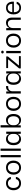

<svg xmlns="http://www.w3.org/2000/svg" viewBox="3052 -3822 778 6923"><g transform="rotate(-90 3441.5 -360.0)"><path d="M296 9Q239 9 192.5 -10.5Q146 -30 113 -65.5Q80 -101 62 -150.5Q44 -200 44 -262Q44 -323 62 -372.5Q80 -422 114 -458Q148 -494 195 -513.5Q242 -533 299 -533Q360 -533 408 -511Q456 -489 486 -449Q516 -409 522 -356H443Q435 -392 414 -416Q393 -440 363 -452Q333 -464 297 -464Q256 -464 224.5 -449.5Q193 -435 171 -408Q149 -381 137.5 -344Q126 -307 126 -261Q126 -198 147.5 -153Q169 -108 207 -84Q245 -60 296 -60Q337 -60 368 -75Q399 -90 419.5 -115.5Q440 -141 446 -177H525Q519 -121 488 -79Q457 -37 407.5 -14Q358 9 296 9Z M860 9Q803 9 756.5 -10Q710 -29 676.5 -65Q643 -101 624.5 -150.5Q606 -200 606 -261Q606 -342 637 -403Q668 -464 725.5 -498.5Q783 -533 860 -533Q917 -533 963.5 -514.5Q1010 -496 1043 -460Q1076 -424 1094 -374Q1112 -324 1112 -262Q1112 -182 1081.5 -121Q1051 -60 994 -25.5Q937 9 860 9ZM860 -61Q911 -61 949 -84.5Q987 -108 1008.5 -153.5Q1030 -199 1030 -262Q1030 -309 1018 -346.5Q1006 -384 984 -410.5Q962 -437 931 -451Q900 -465 860 -465Q809 -465 770.5 -440.5Q732 -416 710.5 -371Q689 -326 689 -261Q689 -215 700.5 -177.5Q712 -140 734.5 -114Q757 -88 789 -74.5Q821 -61 860 -61Z M1232 0V-729H1313V0Z M1465 0V-729H1546V0Z M1887 9Q1839 9 1798.5 -10Q1758 -29 1729 -64Q1700 -99 1684.5 -149Q1669 -199 1669 -263Q1669 -348 1696.5 -408.5Q1724 -469 1773 -501.5Q1822 -534 1887 -534Q1932 -534 1969.5 -519.5Q2007 -505 2033 -479Q2059 -453 2071 -417H2076L2079 -525H2156V0H2079L2076 -109H2071Q2052 -56 2003.5 -23.5Q1955 9 1887 9ZM1913 -59Q1965 -59 2001 -83.5Q2037 -108 2056 -147Q2075 -186 2075 -231V-295Q2075 -341 2055.5 -380.5Q2036 -420 2000.5 -443.5Q1965 -467 1914 -467Q1864 -467 1827.5 -442.5Q1791 -418 1771.5 -372.5Q1752 -327 1752 -263Q1752 -200 1771.5 -154Q1791 -108 1827 -83.5Q1863 -59 1913 -59Z M2577 9Q2532 9 2494.5 -5.5Q2457 -20 2431.5 -46.5Q2406 -73 2393 -108H2388L2384 0H2308V-729H2389V-416H2393Q2411 -469 2460 -501Q2509 -533 2577 -533Q2625 -533 2665 -514.5Q2705 -496 2734 -461Q2763 -426 2778.5 -375.5Q2794 -325 2794 -262Q2794 -177 2767 -116Q2740 -55 2691 -23Q2642 9 2577 9ZM2549 -58Q2600 -58 2636 -82Q2672 -106 2692 -152Q2712 -198 2712 -262Q2712 -310 2700.5 -347.5Q2689 -385 2668.5 -411.5Q2648 -438 2618 -451.5Q2588 -465 2551 -465Q2499 -465 2463 -441.5Q2427 -418 2408 -378.5Q2389 -339 2389 -294V-230Q2389 -184 2408 -145Q2427 -106 2463 -82Q2499 -58 2549 -58Z M3160 9Q3103 9 3056.5 -10Q3010 -29 2976.5 -65Q2943 -101 2924.5 -150.5Q2906 -200 2906 -261Q2906 -342 2937 -403Q2968 -464 3025.5 -498.5Q3083 -533 3160 -533Q3217 -533 3263.5 -514.5Q3310 -496 3343 -460Q3376 -424 3394 -374Q3412 -324 3412 -262Q3412 -182 3381.5 -121Q3351 -60 3294 -25.5Q3237 9 3160 9ZM3160 -61Q3211 -61 3249 -84.5Q3287 -108 3308.5 -153.5Q3330 -199 3330 -262Q3330 -309 3318 -346.5Q3306 -384 3284 -410.5Q3262 -437 3231 -451Q3200 -465 3160 -465Q3109 -465 3070.5 -440.5Q3032 -416 3010.5 -371Q2989 -326 2989 -261Q2989 -215 3000.5 -177.5Q3012 -140 3034.5 -114Q3057 -88 3089 -74.5Q3121 -61 3160 -61Z M3532 0V-525H3604L3609 -428H3613Q3630 -478 3673 -505Q3716 -532 3769 -532Q3778 -532 3786 -531.5Q3794 -531 3801 -530V-453Q3794 -454 3786 -454.5Q3778 -455 3769 -455Q3723 -455 3689 -438Q3655 -421 3635.5 -389.5Q3616 -358 3612 -313V0Z M4063 9Q4015 9 3974.5 -10Q3934 -29 3905 -64Q3876 -99 3860.5 -149Q3845 -199 3845 -263Q3845 -348 3872.5 -408.5Q3900 -469 3949 -501.5Q3998 -534 4063 -534Q4108 -534 4145.5 -519.5Q4183 -505 4209 -479Q4235 -453 4247 -417H4252L4255 -525H4332V0H4255L4252 -109H4247Q4228 -56 4179.5 -23.5Q4131 9 4063 9ZM4089 -59Q4141 -59 4177 -83.5Q4213 -108 4232 -147Q4251 -186 4251 -231V-295Q4251 -341 4231.5 -380.5Q4212 -420 4176.5 -443.5Q4141 -467 4090 -467Q4040 -467 4003.5 -442.5Q3967 -418 3947.5 -372.5Q3928 -327 3928 -263Q3928 -200 3947.5 -154Q3967 -108 4003 -83.5Q4039 -59 4089 -59Z M4437 0V-60L4767 -458H4450V-525H4868V-465L4539 -67H4879V0Z M4985 0V-525H5066V0ZM5027 -615Q5004 -615 4990 -627.5Q4976 -640 4976 -661Q4976 -682 4990 -694Q5004 -706 5027 -706Q5049 -706 5063 -694Q5077 -682 5077 -661Q5077 -640 5063 -627.5Q5049 -615 5027 -615Z M5440 9Q5383 9 5336.5 -10Q5290 -29 5256.5 -65Q5223 -101 5204.5 -150.5Q5186 -200 5186 -261Q5186 -342 5217 -403Q5248 -464 5305.5 -498.5Q5363 -533 5440 -533Q5497 -533 5543.5 -514.5Q5590 -496 5623 -460Q5656 -424 5674 -374Q5692 -324 5692 -262Q5692 -182 5661.5 -121Q5631 -60 5574 -25.5Q5517 9 5440 9ZM5440 -61Q5491 -61 5529 -84.5Q5567 -108 5588.5 -153.5Q5610 -199 5610 -262Q5610 -309 5598 -346.5Q5586 -384 5564 -410.5Q5542 -437 5511 -451Q5480 -465 5440 -465Q5389 -465 5350.5 -440.5Q5312 -416 5290.5 -371Q5269 -326 5269 -261Q5269 -215 5280.5 -177.5Q5292 -140 5314.5 -114Q5337 -88 5369 -74.5Q5401 -61 5440 -61Z M5812 0V-525H5889L5892 -416H5898Q5922 -474 5972 -503.5Q6022 -533 6081 -533Q6122 -533 6156.5 -521Q6191 -509 6216.5 -482Q6242 -455 6256 -412.5Q6270 -370 6270 -309V0H6189V-293Q6189 -352 6174.5 -390Q6160 -428 6130.5 -446.5Q6101 -465 6055 -465Q6006 -465 5969 -441Q5932 -417 5912 -376.5Q5892 -336 5892 -284V0Z M6622 9Q6547 9 6493.5 -24Q6440 -57 6412 -118Q6384 -179 6384 -260Q6384 -343 6412 -404.5Q6440 -466 6492 -499.5Q6544 -533 6619 -533Q6699 -533 6751 -497Q6803 -461 6826.5 -397Q6850 -333 6844 -249H6463Q6464 -184 6483.5 -140.5Q6503 -97 6538.5 -75.5Q6574 -54 6622 -54Q6678 -54 6714 -80Q6750 -106 6762 -149H6840Q6831 -99 6800.5 -63.5Q6770 -28 6724 -9.5Q6678 9 6622 9ZM6464 -295 6455 -307H6774L6765 -293Q6766 -356 6748 -394.5Q6730 -433 6696.5 -451.5Q6663 -470 6619 -470Q6573 -470 6539 -450Q6505 -430 6485.5 -391.5Q6466 -353 6464 -295Z"/></g></svg>

Font: Mona Sans ExtraLight
Style: Regular
Weight: 400
Version: Version 2.000